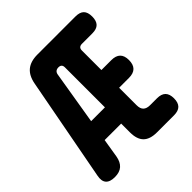

<svg xmlns="http://www.w3.org/2000/svg" viewBox="-202 -862 1004 1004"><g transform="rotate(-45 300.0 -360.0)"><path d="M291 -100V-165H169L152 -61Q146 -26 126 -8Q106 10 70 10Q34 10 19 -7.5Q4 -25 11 -60L119 -632Q128 -682 157 -706Q186 -730 237 -730H518Q550 -730 565 -715Q580 -700 580 -668Q580 -636 565 -620.5Q550 -605 518 -605H441Q429 -605 422.5 -599Q416 -593 416 -580V-436H489Q522 -436 538.5 -420Q555 -404 555 -371Q555 -338 538.5 -321.5Q522 -305 489 -305H416V-176Q416 -150 428.5 -138Q441 -126 466 -126H517Q549 -126 564.5 -110.5Q580 -95 580 -63Q580 -31 564.5 -15.5Q549 0 517 0H391Q340 0 315.5 -24.5Q291 -49 291 -100ZM291 -285V-581Q291 -593 285 -599Q279 -605 267 -605Q255 -605 247.5 -599Q240 -593 238 -581L189 -285Z"/></g></svg>

Font: Maple Mono ExtraBold
Style: Regular
Weight: 800
Monospace: yes
Designer: subframe7536
Version: Version 7.000